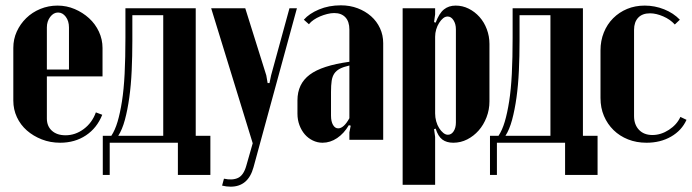

<svg xmlns="http://www.w3.org/2000/svg" viewBox="-20 -526 2598 721"><path d="M30 -346Q30 -379 43 -407.5Q56 -436 78.5 -458Q101 -480 131.5 -492.5Q162 -505 196 -505Q230 -505 260.5 -492Q291 -479 314.5 -457.5Q338 -436 351.5 -407Q365 -378 365 -346V-239H156V-81Q156 -52 175 -35Q194 -18 226 -18Q263 -18 294.5 -41.5Q326 -65 340 -104L364 -95Q344 -45 302.5 -17.5Q261 10 206 10Q169 10 137 -2.5Q105 -15 81 -36Q57 -57 43.5 -86Q30 -115 30 -148ZM239 -265V-423Q239 -447 227 -463Q215 -479 198 -479Q181 -479 168.5 -462.5Q156 -446 156 -423V-265Z M366 131V-16H398Q412 -37 421.5 -69Q431 -101 438 -145.5Q445 -190 448 -249Q451 -308 451 -384V-495H715V-16H770V131H648V10H392V131ZM593 -16V-469H477V-373Q477 -315 474.5 -260.5Q472 -206 465.5 -159.5Q459 -113 449 -76Q439 -39 424 -16Z M901 -495 980 -243 985 -214H992L998 -243L1067 -495H1095L932 102Q912 175 846 175Q830 175 814 171L821 145Q853 152 874 142Q895 132 905 96L929 12L773 -495Z M1097 -149Q1097 -211 1143 -245.5Q1189 -280 1292 -294V-415Q1292 -445 1277 -461Q1262 -477 1235 -477Q1223 -477 1209 -473.5Q1195 -470 1182 -464.5Q1169 -459 1158 -451.5Q1147 -444 1140 -435L1121 -452Q1141 -475 1178 -490.5Q1215 -506 1260 -506Q1294 -506 1323 -495Q1352 -484 1373.5 -465Q1395 -446 1407 -420Q1419 -394 1419 -364V-1H1292V-29L1297 -54L1290 -56Q1272 -25 1246 -7.5Q1220 10 1191 10Q1172 10 1154.5 1.5Q1137 -7 1124.5 -21.5Q1112 -36 1104.5 -56Q1097 -76 1097 -99ZM1250 -44Q1271 -44 1292 -82V-280Q1270 -275 1256.5 -268Q1243 -261 1235.5 -250Q1228 -239 1225.5 -222.5Q1223 -206 1223 -181V-92Q1223 -70 1230.5 -57Q1238 -44 1250 -44Z M1610 -443 1616 -441Q1629 -476 1647 -490.5Q1665 -505 1691 -505Q1717 -505 1740 -493.5Q1763 -482 1780.5 -462.5Q1798 -443 1808 -416.5Q1818 -390 1818 -361V-145Q1818 -114 1807 -85.5Q1796 -57 1777.5 -36Q1759 -15 1734.5 -2.5Q1710 10 1682 10Q1657 10 1641 -2Q1625 -14 1616 -43L1610 -41L1614 -12V168H1492V-495H1614V-472ZM1614 -100Q1614 -85 1618 -70.5Q1622 -56 1629 -45Q1636 -34 1644.5 -27Q1653 -20 1662 -20Q1675 -20 1683.5 -33Q1692 -46 1692 -66V-416Q1692 -436 1683 -450Q1674 -464 1661 -464Q1652 -464 1644 -457.5Q1636 -451 1629 -440Q1622 -429 1618 -415.5Q1614 -402 1614 -388Z M1820 131V-16H1852Q1866 -37 1875.5 -69Q1885 -101 1892 -145.5Q1899 -190 1902 -249Q1905 -308 1905 -384V-495H2169V-16H2224V131H2102V10H1846V131ZM2047 -16V-469H1931V-373Q1931 -315 1928.5 -260.5Q1926 -206 1919.5 -159.5Q1913 -113 1903 -76Q1893 -39 1878 -16Z M2235 -337Q2235 -373 2247.5 -404Q2260 -435 2282.5 -457.5Q2305 -480 2335 -492.5Q2365 -505 2401 -505Q2439 -505 2474 -491Q2509 -477 2533 -452L2514 -434Q2497 -453 2470.5 -464.5Q2444 -476 2421 -476Q2392 -476 2376.5 -459.5Q2361 -443 2361 -414V-90Q2361 -58 2379.5 -38.5Q2398 -19 2430 -19Q2462 -19 2492 -38.5Q2522 -58 2535 -87L2558 -76Q2540 -36 2500 -13Q2460 10 2408 10Q2370 10 2338.5 -2.5Q2307 -15 2284 -37.5Q2261 -60 2248 -90.5Q2235 -121 2235 -158Z"/></svg>

Font: Moniqa Black Heading
Style: Regular
Weight: 900
Designer: Rajesh Rajput
Foundry: Rajesh Rajput
Version: Version 1.000